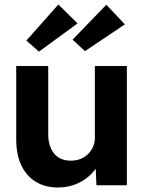

<svg xmlns="http://www.w3.org/2000/svg" viewBox="-20 -822 670 852"><path d="M52 -203V-529H194V-226Q194 -190 206 -163.5Q218 -137 240 -123Q262 -109 294 -109Q317 -109 336.5 -116.5Q356 -124 370.5 -138Q385 -152 393 -171Q401 -190 401 -212V-529H543V0H408L403 -109L429 -121Q417 -84 389 -54Q361 -24 322 -7Q283 10 238 10Q180 10 138.5 -15.5Q97 -41 74.5 -88.5Q52 -136 52 -203ZM357 -595 302 -646 452 -801 534 -714ZM239 -802 324 -718 153 -593 97 -642Z"/></svg>

Font: Our Lexend SemiBold
Style: Regular
Weight: 600
Designer: Bonnie Shaver-Troup, Thomas Jockin
Foundry: Lexend
Version: Version 1.007